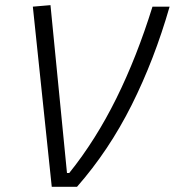

<svg xmlns="http://www.w3.org/2000/svg" viewBox="-20 -719 673 739"><path d="M179.2 0 106.4 -693.4 174.3 -699.2 237.8 -53.2H246.6Q348.6 -180.2 427.7 -340.1Q506.8 -500 566.9 -693.4H632.8Q574.2 -489.3 486.6 -314.5Q398.9 -139.6 276.4 0Z"/></svg>

Font: Cascadia Code Light
Style: Italic
Weight: 300
Italic angle: -10°
Monospace: yes
Designer: Aaron Bell
Foundry: Saja Typeworks
Version: Version 2404.023; ttfautohint (v1.8.4)